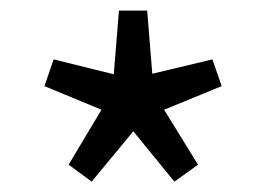

<svg xmlns="http://www.w3.org/2000/svg" viewBox="-20 -816 507 365"><path d="M154.3 -470.7 110.4 -502.9 172.9 -607.4 64.5 -652.3 82 -703.1 196.3 -674.8 206.1 -795.9H259.8L269.5 -675.8L383.8 -703.1L401.4 -652.3L292 -607.4L356.4 -502.9L311.5 -470.7L233.4 -566.4Z"/></svg>

Font: GenYoGothic TW TTF Regular
Style: Regular
Weight: 400
Version: Version 1.300